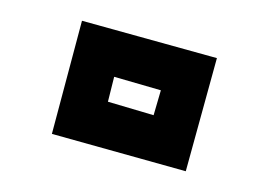

<svg xmlns="http://www.w3.org/2000/svg" viewBox="-20 -165 259 185"><path d="M159 0 30 -36 59 -145 189 -109ZM128 -54 135 -78 90 -91 84 -67Z"/></svg>

Font: Blaka Hollow
Style: Regular
Weight: 400
Designer: Mohamed Gaber
Foundry: Kief Type Foundry
Version: Version 1.003; ttfautohint (v1.8.4.7-5d5b)